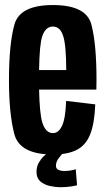

<svg xmlns="http://www.w3.org/2000/svg" viewBox="-20 -624 435 781"><path d="M195.5 4.5Q60 4.5 38.2 -78.8Q16.5 -162 16.5 -298Q16.5 -444 38.5 -523.8Q60.5 -603.5 195 -603.5Q331 -603.5 351.8 -524Q372.5 -444.5 372.5 -301Q372.5 -278 372 -259.5H139Q141 -162.5 152 -126Q165.5 -82.5 195.5 -82.5Q218.5 -82.5 232.5 -112.5Q246.5 -142.5 249 -213.5L367.5 -199.5Q364.5 -122 346.8 -77.5Q329 -33 292 -14.2Q255 4.5 195.5 4.5ZM139 -339H249.5Q249 -441.5 237 -477.5Q225 -516 195 -516Q165.5 -516 152 -477Q140.5 -443.5 139 -339ZM227 137.5Q205.5 137.5 182.8 132.5Q160 127.5 144.2 114Q128.5 100.5 128.5 75.5Q128.5 54 138 37.5Q147.5 21 158.2 11.2Q169 1.5 173 0H235Q232 2.5 219.8 18.2Q207.5 34 207.5 50Q207.5 62 217.5 66.8Q227.5 71.5 241.5 71.5Q255.5 71.5 269.8 69Q284 66.5 288 64L293.5 129.5Q290 131 270.2 134.2Q250.5 137.5 227 137.5Z"/></svg>

Font: Anybody Condensed SemiBold
Style: Regular
Weight: 600
Width: 3
Designer: Tyler Finck
Foundry: Etcetera Type Company
Version: Version 1.010; ttfautohint (v1.8.3) -l 8 -r 50 -G 200 -x 14 